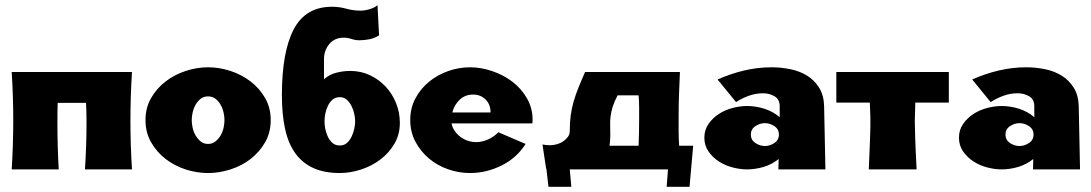

<svg xmlns="http://www.w3.org/2000/svg" viewBox="-20 -652 4200 739"><path d="M307 0Q313 -91 313 -181Q313 -228 311 -256H202Q201 -228 201 -181Q201 -91 206 0H25Q31 -94 31 -188Q31 -282 25 -375H488Q482 -282 482 -188Q482 -94 488 0Z M781 -393Q824 -393 867 -379Q910 -365 944.5 -338.5Q979 -312 1000.5 -274.5Q1022 -237 1022 -190Q1022 -142 1000.5 -104.5Q979 -67 945 -40.5Q911 -14 867.5 0Q824 14 781 14Q737 14 694 0Q651 -14 617 -40.5Q583 -67 561.5 -104.5Q540 -142 540 -190Q540 -237 561.5 -274.5Q583 -312 617.5 -338.5Q652 -365 695 -379Q738 -393 781 -393ZM781 -281Q764 -281 752.5 -272Q741 -263 733 -249Q725 -235 721.5 -219Q718 -203 718 -190Q718 -176 721.5 -160Q725 -144 733 -130.5Q741 -117 752.5 -107.5Q764 -98 781 -98Q797 -98 809 -107.5Q821 -117 829 -130.5Q837 -144 840.5 -160Q844 -176 844 -190Q844 -203 840.5 -219Q837 -235 829 -249Q821 -263 809 -272Q797 -281 781 -281Z M1258 -626Q1286 -626 1313 -618.5Q1340 -611 1368 -611Q1384 -611 1402.5 -616.5Q1421 -622 1433 -632L1439 -516Q1422 -505 1402.5 -501Q1383 -497 1363 -497Q1348 -497 1333 -502Q1318 -507 1303 -507Q1268 -507 1247.5 -482.5Q1227 -458 1227 -424V-347Q1247 -365 1274 -372Q1301 -379 1328 -379Q1369 -379 1404 -362.5Q1439 -346 1464.5 -318.5Q1490 -291 1504.5 -255Q1519 -219 1519 -179Q1519 -134 1498 -98.5Q1477 -63 1444 -38Q1411 -13 1369.5 0.5Q1328 14 1288 14Q1228 14 1185.5 -5.5Q1143 -25 1116 -63Q1089 -101 1077 -157Q1065 -213 1065 -286Q1065 -452 1110.5 -539Q1156 -626 1258 -626ZM1288 -278Q1271 -278 1260 -268.5Q1249 -259 1242 -244.5Q1235 -230 1232 -214Q1229 -198 1229 -185Q1229 -172 1232 -156Q1235 -140 1242 -125.5Q1249 -111 1260 -101.5Q1271 -92 1288 -92Q1304 -92 1315 -101.5Q1326 -111 1333 -125.5Q1340 -140 1343.5 -156Q1347 -172 1347 -185Q1347 -198 1343.5 -214Q1340 -230 1333 -244Q1326 -258 1315 -268Q1304 -278 1288 -278Z M1718 -177Q1721 -161 1730.5 -147.5Q1740 -134 1753 -124.5Q1766 -115 1781.5 -110Q1797 -105 1813 -105Q1836 -105 1859 -115.5Q1882 -126 1898 -143L2003 -98Q1969 -44 1910.5 -15Q1852 14 1789 14Q1746 14 1704.5 -0.5Q1663 -15 1631 -42Q1599 -69 1579 -106.5Q1559 -144 1559 -190Q1559 -236 1579 -273.5Q1599 -311 1631.5 -337.5Q1664 -364 1705 -378.5Q1746 -393 1789 -393Q1831 -393 1874 -378.5Q1917 -364 1951.5 -338Q1986 -312 2008 -274Q2030 -236 2030 -190L2029 -177ZM1868 -219V-221Q1868 -250 1849 -269Q1830 -288 1801 -288Q1770 -288 1749 -268Q1728 -248 1721 -219Z M2083 -3H2082L2068 -96Q2081 -93 2097 -93Q2110 -93 2124 -97Q2138 -101 2148.5 -108.5Q2159 -116 2166 -125.5Q2173 -135 2173 -147Q2173 -180 2176.5 -207Q2180 -234 2187.5 -260Q2195 -286 2206 -313.5Q2217 -341 2232 -375H2597Q2595 -328 2593.5 -289.5Q2592 -251 2592 -203Q2592 -175 2592 -147.5Q2592 -120 2594 -91H2648L2634 67H2546L2551 0H2173L2179 67H2091ZM2440 -238Q2440 -252 2439.5 -261.5Q2439 -271 2438 -285H2357Q2344 -260 2338 -240.5Q2332 -221 2330 -204Q2328 -187 2328.5 -170Q2329 -153 2329 -132Q2329 -109 2326 -91H2438Q2439 -117 2439.5 -143.5Q2440 -170 2440 -196Z M2924 -178Q2905 -178 2887.5 -166.5Q2870 -155 2870 -134Q2870 -113 2887.5 -101.5Q2905 -90 2924 -90Q2943 -90 2960.5 -101.5Q2978 -113 2978 -134Q2978 -155 2960.5 -166.5Q2943 -178 2924 -178ZM2976 0 2977 -40Q2951 -19 2919 -9.5Q2887 0 2855 0Q2829 0 2800 -7.5Q2771 -15 2747 -30.5Q2723 -46 2707 -69Q2691 -92 2691 -122Q2691 -152 2707 -175Q2723 -198 2747 -213.5Q2771 -229 2800 -236.5Q2829 -244 2855 -244Q2889 -244 2922 -233.5Q2955 -223 2981 -201V-243Q2981 -270 2961 -281.5Q2941 -293 2917 -293Q2889 -293 2862.5 -283.5Q2836 -274 2813 -259L2742 -346Q2791 -368 2843.5 -380.5Q2896 -393 2950 -393Q2987 -393 3023 -385.5Q3059 -378 3087 -360.5Q3115 -343 3133 -314Q3151 -285 3152 -243L3157 0Z M3632 -257H3503Q3501 -203 3501 -186.5Q3501 -170 3502.5 -122.5Q3504 -75 3508 0H3324Q3330 -140 3330 -164V-200Q3330 -213 3328 -257H3199V-375H3632Z M3904 -178Q3885 -178 3867.5 -166.5Q3850 -155 3850 -134Q3850 -113 3867.5 -101.5Q3885 -90 3904 -90Q3923 -90 3940.5 -101.5Q3958 -113 3958 -134Q3958 -155 3940.5 -166.5Q3923 -178 3904 -178ZM3956 0 3957 -40Q3931 -19 3899 -9.5Q3867 0 3835 0Q3809 0 3780 -7.5Q3751 -15 3727 -30.5Q3703 -46 3687 -69Q3671 -92 3671 -122Q3671 -152 3687 -175Q3703 -198 3727 -213.5Q3751 -229 3780 -236.5Q3809 -244 3835 -244Q3869 -244 3902 -233.5Q3935 -223 3961 -201V-243Q3961 -270 3941 -281.5Q3921 -293 3897 -293Q3869 -293 3842.5 -283.5Q3816 -274 3793 -259L3722 -346Q3771 -368 3823.5 -380.5Q3876 -393 3930 -393Q3967 -393 4003 -385.5Q4039 -378 4067 -360.5Q4095 -343 4113 -314Q4131 -285 4132 -243L4137 0Z"/></svg>

Font: CAT Rhythmus
Style: Regular
Weight: 400
Designer: Peter Wiegel nach alter Vorlage
Foundry: Peter Wiegel
Version: 1.000